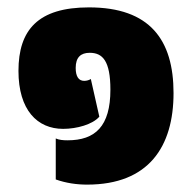

<svg xmlns="http://www.w3.org/2000/svg" viewBox="-20 -485 524 520"><path d="M216 15C383 15 450 -88 450 -233C450 -377 386 -465 221 -465C83 -465 30 -404 30 -293C30 -187 81 -136 151 -136C188 -136 231 -148 249 -169L226 -271C221 -268 215 -266 208 -266C193 -266 185 -278 185 -301C185 -330 199 -342 223 -342C258 -342 279 -320 279 -242C279 -143 238 -105 163 -105C151 -105 140 -106 131 -110V1C159 11 188 15 216 15Z"/></svg>

Font: Noto Sans Thai SemCond Blk
Style: Regular
Weight: 900
Width: 4
Designer: Monotype Design Team
Foundry: Monotype Imaging Inc.
Version: Version 2.002